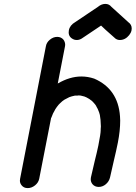

<svg xmlns="http://www.w3.org/2000/svg" viewBox="-20 -951 695 984"><path d="M122 13Q102 13 91 -1Q82 -12 82 -25Q82 -30 83 -35L215 -713Q218 -733 235.5 -747.5Q253 -762 273 -762Q293 -762 305 -748Q314 -736 314 -721Q314 -717 313 -713L276 -523Q338 -559 397 -559Q430 -559 463 -548Q585 -495 595 -355Q596 -344 596 -333Q596 -281 584 -220Q575 -175 564 -130Q553 -85 544 -42Q539 -21 522.5 -7Q506 7 486 7Q466 7 454 -7Q445 -18 445 -33Q445 -38 446 -42L466 -128Q476 -167 484 -205Q496 -266 496 -283V-289L497 -303Q496 -342 492 -360V-361L488 -375Q480 -397 475 -403Q473 -412 451 -434L448 -436Q439 -444 423 -452Q414 -457 398 -460Q397 -460 394.5 -461Q392 -462 384 -462L376 -461H364Q345 -457 335 -453L310 -440Q300 -434 287 -421L281 -415Q271 -403 264 -392Q263 -392 263 -391V-390Q250 -369 244 -350Q244 -348 242 -347L181 -35Q177 -15 159.5 -1Q142 13 122 13ZM520 -931Q539 -931 551 -916L638 -837Q655 -825 655 -805Q655 -800 654 -795Q651 -782 642 -771Q622 -746 594 -746Q582 -746 572 -753Q506 -811 498 -820Q497 -819 398 -753Q386 -746 374 -746Q367 -746 360 -748Q332 -759 332 -785Q332 -790 333 -796Q338 -822 366 -838L482 -916Q500 -931 520 -931Z"/></svg>

Font: Bad Comic
Style: Italic
Weight: 400
Italic angle: -11°
Designer: GGBotNet
Foundry: GGBotNet
Version: 0.95